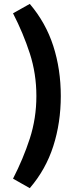

<svg xmlns="http://www.w3.org/2000/svg" viewBox="-20 -849 401 979"><path d="M46.4 -781.2 131.8 -829.1Q213.4 -733.4 251.7 -614.5Q290 -495.6 290 -359.4Q290 -223.1 251.7 -103.8Q213.4 15.6 131.8 110.4L46.4 62Q98.6 -39.6 132.1 -142.8Q165.5 -246.1 165.5 -359.4Q165.5 -473.1 132.1 -576.4Q98.6 -679.7 46.4 -781.2Z"/></svg>

Font: Pinar Bold
Style: Regular
Weight: 700
Designer: Amin Abedi
Version: Version 3.000